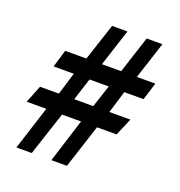

<svg xmlns="http://www.w3.org/2000/svg" viewBox="-129 -809 870 929"><g transform="rotate(20 306.0 -344.5)"><path d="M129 -214H28L64 -304H161L196 -419H92L119 -509H228L291 -700H370L308 -509H407L469 -700H550L488 -509H583L555 -419H456L421 -304H529L491 -214H390L317 11H237L308 -214H210L136 11H57ZM338 -304 376 -419H277L240 -304Z"/></g></svg>

Font: Cabin Condensed Medium
Style: Regular
Weight: 500
Width: 3
Version: Version 2.001